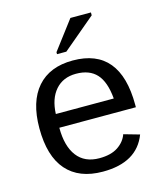

<svg xmlns="http://www.w3.org/2000/svg" viewBox="-112 -820 779 913"><g transform="rotate(-15 278.0 -363.0)"><path d="M134.8 -245.6Q134.8 -154.8 172.4 -105.5Q210 -56.2 282.2 -56.2Q339.4 -56.2 373.8 -79.1Q408.2 -102.1 420.4 -137.2L497.6 -115.2Q450.2 9.8 282.2 9.8Q165 9.8 103.8 -60.1Q42.5 -129.9 42.5 -267.6Q42.5 -398.4 103.8 -468.3Q165 -538.1 278.8 -538.1Q511.7 -538.1 511.7 -257.3V-245.6ZM420.9 -313Q413.6 -396.5 378.4 -434.8Q343.3 -473.1 277.3 -473.1Q213.4 -473.1 176 -430.4Q138.7 -387.7 135.7 -313ZM421.9 -722.2 260.7 -586.4H214.8V-596.2L320.8 -736.3H421.9Z"/></g></svg>

Font: Arimo
Style: Regular
Weight: 400
Designer: Steve Matteson
Foundry: Monotype Imaging Inc.
Version: Version 1.33